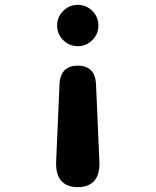

<svg xmlns="http://www.w3.org/2000/svg" viewBox="-20 -583 640 790"><path d="M225 -238Q227 -276 246.5 -294.5Q266 -313 300 -313Q334 -313 353.5 -294.5Q373 -276 375 -238L389 82Q391 135 368 161Q345 187 300 187Q255 187 232 161Q209 135 211 82ZM215 -478Q215 -513 240 -538Q265 -563 300 -563Q335 -563 360 -538Q385 -513 385 -478Q385 -443 360 -418Q335 -393 300 -393Q265 -393 240 -418Q215 -443 215 -478Z"/></svg>

Font: Maple Mono NL ExtraBold
Style: Regular
Weight: 800
Monospace: yes
Designer: subframe7536
Version: Version 7.000